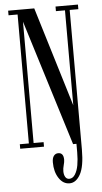

<svg xmlns="http://www.w3.org/2000/svg" viewBox="-60 -737 513 970"><g transform="rotate(-5 196.5 -252.0)"><path d="M19.5 0V-22.9H65.4V-676.8H19.5V-700.2H151.9L305.7 -195.3V-676.8H259.8V-700.2H373.5V-676.8H329.6V31.2Q329.6 116.7 307.9 156.2Q286.1 195.8 252.9 195.8Q220.2 195.8 199 163.3Q177.7 130.9 177.7 83Q177.7 61 186.3 50Q194.8 39.1 208.5 39.1Q235.8 39.1 235.8 74.7Q235.8 85.4 231.2 101.8Q226.6 118.2 226.6 132.3Q226.6 149.9 233.4 161.4Q240.2 172.9 253.4 172.9Q271 172.9 282.7 154.8Q294.4 136.7 299.6 108.2Q304.7 79.6 304.7 43V0H287.6L89.4 -638.2V-22.9H140.1V0Z"/></g></svg>

Font: Imbue
Style: Regular
Weight: 400
Designer: Tyler Finck
Foundry: Etcetera Type Company
Version: Version 0.910